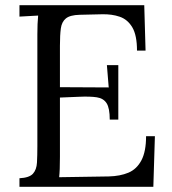

<svg xmlns="http://www.w3.org/2000/svg" viewBox="-20 -720 662 740"><path d="M403 -259Q403 -303 391 -322Q379 -341 353 -345Q327 -349 284 -347L211 -344V-115Q211 -63 208 -37L399 -40Q443 -41 475 -54.5Q507 -68 525 -102Q543 -136 543 -195H577L571 0H55V-33Q93 -35 107 -50.5Q121 -66 122.5 -93.5Q124 -121 124 -156V-588Q124 -630 127 -660Q109 -659 91 -658Q73 -657 55 -656V-700H536L541 -525H508Q508 -584 490 -614.5Q472 -645 441.5 -655.5Q411 -666 373 -665L287 -663Q250 -662 234 -649Q218 -636 214.5 -610.5Q211 -585 211 -544V-384L399 -383L392 -469H436V-259Z"/></svg>

Font: Lora
Style: Regular
Weight: 400
Designer: Olga Karpushina, Alexei Vanyashin (Cyrillic)
Foundry: Cyreal
Version: Version 3.005; ttfautohint (v1.8.4.7-5d5b)